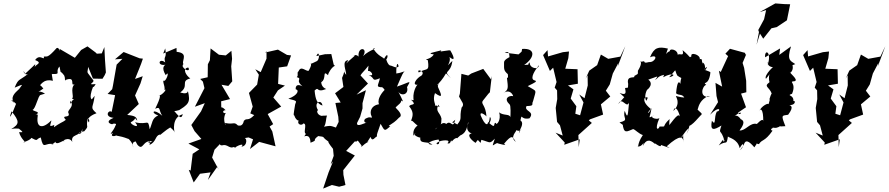

<svg xmlns="http://www.w3.org/2000/svg" viewBox="-20 -839 5212 1126"><path d="M601 -414C597 -463 594 -513 592 -563L577 -526L548 -524L541 -531L493 -567L456 -546L419 -500L330 -552C327 -520 332 -565 312 -557C255 -493 256 -511 237 -507C243 -478 214 -527 186 -487C238 -466 179 -462 183 -439C185 -472 205 -476 127 -406C111 -446 118 -390 145 -406C93 -364 88 -381 66 -325C120 -347 114 -348 93 -318C64 -291 38 -268 65 -234L48 -250C46 -266 100 -192 79 -242C43 -147 28 -132 48 -186C97 -125 93 -111 46 -82C86 -93 128 -72 83 -91C129 -55 108 -65 92 -64C102 -20 143 -1 116 -5C142 -10 179 -33 157 -34C210 -5 186 -23 219 -33C236 46 242 -7 295 7C250 9 318 13 306 -31C290 37 360 -28 357 -11C335 -9 387 -43 404 -6C393 -57 447 -34 465 -84C455 -30 412 -61 474 -69C508 -109 479 -82 496 -150C467 -131 511 -160 502 -121C477 -145 530 -170 546 -175C504 -212 527 -204 535 -277L519 -257C524 -256 495 -252 526 -331C513 -353 520 -304 541 -346C481 -340 542 -355 525 -371C483 -429 493 -401 497 -447L525 -378L581 -377L594 -398ZM336 -414C330 -428 361 -395 358 -391C363 -384 359 -354 364 -370C430 -395 386 -328 418 -346C388 -317 418 -272 402 -260L433 -252C398 -279 390 -196 392 -248C422 -213 369 -193 382 -175C394 -142 334 -170 366 -136C348 -121 334 -122 285 -84C305 -75 292 -100 300 -107C257 -88 281 -113 281 -133C228 -78 185 -88 204 -174C191 -140 212 -181 183 -163C229 -184 179 -184 171 -195C189 -200 204 -281 218 -282L244 -290C200 -318 187 -283 233 -319C248 -298 207 -369 203 -326C214 -331 230 -381 290 -365C278 -429 288 -397 289 -405C342 -403 300 -417 329 -449Z M786 10C821 50 815 -21 873 -10C828 18 868 -37 857 11C898 -8 889 -43 917 -50C918 -40 940 -72 992 -99C950 -101 996 -89 1007 -58C998 -68 987 -154 1053 -169C1043 -151 1045 -135 1002 -188C1020 -186 1058 -208 1015 -184C1088 -227 1098 -238 1082 -305C1078 -281 1037 -297 1037 -297C1092 -336 1035 -363 1096 -379C1072 -395 1046 -438 1084 -443C1098 -423 1072 -419 1052 -447C1048 -468 1064 -460 1053 -467C1051 -492 1082 -528 1016 -535L1015 -558L937 -525L949 -555C960 -491 937 -515 949 -473C907 -506 896 -437 971 -465C936 -462 927 -439 952 -398C972 -427 964 -383 946 -365C921 -376 962 -312 937 -309C973 -330 928 -275 910 -279C920 -284 927 -276 890 -201C924 -218 910 -189 932 -160C879 -207 861 -177 908 -162C870 -146 874 -116 858 -81C847 -148 849 -103 772 -122C809 -79 743 -109 747 -122C802 -151 745 -171 785 -131C781 -152 774 -160 726 -165L794 -229L772 -279L804 -350L817 -392L772 -376C787 -416 805 -453 818 -495L799 -497C769 -509 737 -522 705 -534L654 -491L698 -494L664 -460L642 -335L638 -316L611 -288L655 -281L635 -183C615 -198 590 -153 646 -148C587 -123 636 -108 640 -111C640 -115 671 -118 657 -102C646 -69 610 -41 643 -60C619 -32 666 -41 661 -47C661 -39 674 -47 731 -25C735 -28 762 5 761 25C751 -9 770 -6 775 -10Z M1438 -33 1464 -22 1446 35 1500 -7 1596 19 1577 -68 1561 -97 1582 -111 1550 -170 1629 -214 1583 -267 1610 -309 1651 -337 1611 -347 1615 -443 1664 -450 1687 -514 1663 -517 1610 -548 1535 -531 1543 -538V-495L1509 -416L1477 -433L1498 -401L1488 -343L1440 -294L1462 -214L1448 -174L1471 -164C1433 -124 1428 -151 1410 -130C1399 -75 1350 -124 1385 -92C1350 -134 1359 -105 1299 -118C1317 -85 1278 -127 1304 -177C1289 -170 1279 -191 1303 -193C1269 -230 1280 -182 1277 -245L1329 -258L1279 -342L1319 -335L1342 -362L1336 -450L1341 -494L1337 -541L1304 -514L1264 -518L1215 -555L1211 -486L1199 -462L1198 -386L1154 -376L1170 -360L1179 -322L1123 -213L1181 -234L1159 -186L1102 -106L1121 -70L1161 -24L1085 3L1149 37L1110 63L1098 161L1087 157L1116 231L1153 180L1215 172L1199 217L1255 138L1262 155L1224 85L1238 39L1282 -7C1303 -11 1265 -35 1271 11C1289 20 1288 1 1324 22C1348 33 1347 16 1359 28C1361 19 1420 -5 1396 21C1434 19 1432 -45 1401 -27Z M1937 -460 1923 -522 1886 -521 1835 -510C1853 -553 1859 -487 1835 -479C1761 -441 1832 -498 1790 -424C1774 -419 1745 -457 1731 -421C1718 -413 1733 -395 1720 -387C1758 -375 1707 -372 1754 -333C1704 -358 1715 -306 1715 -315C1735 -312 1729 -281 1671 -260C1728 -246 1717 -247 1711 -227C1701 -164 1699 -164 1709 -159C1702 -160 1729 -115 1737 -139C1713 -112 1749 -98 1759 -115C1789 -114 1744 -43 1788 -54C1767 -80 1798 -86 1765 -40C1759 -34 1799 -63 1801 -2C1850 -21 1805 -11 1846 -41C1890 -36 1868 -36 1895 -17C1924 5 1882 -30 1933 34L1937 75L1919 125L1933 108L1907 172L1875 267L1926 246L1969 256L2006 246L1994 186L1993 159L2061 73L2010 46L2061 -10C2086 -2 2063 -37 2100 14C2097 34 2102 11 2145 -10C2137 -5 2123 9 2153 -36C2164 -3 2180 -37 2191 -39C2188 -51 2193 -56 2212 -113C2238 -67 2234 -70 2269 -98C2244 -101 2279 -104 2320 -149C2342 -160 2326 -182 2300 -208C2307 -220 2350 -243 2325 -256C2353 -232 2344 -246 2313 -307C2328 -271 2380 -282 2367 -328C2392 -373 2390 -359 2308 -331C2341 -407 2344 -416 2355 -421C2324 -413 2337 -413 2304 -408C2303 -442 2308 -487 2318 -450C2304 -434 2281 -455 2267 -455C2243 -466 2242 -529 2236 -492C2254 -475 2264 -551 2232 -494C2233 -501 2193 -511 2169 -555C2202 -557 2148 -548 2109 -510C2142 -561 2076 -569 2083 -507C2067 -526 2040 -509 2064 -515C2004 -465 2002 -452 2023 -486C1980 -483 2012 -423 2010 -400C1983 -432 2014 -443 1986 -382L1994 -329L1945 -292L1978 -238L1947 -235L1964 -154L1966 -124L1950 -91C1912 -105 1913 -101 1880 -96C1894 -114 1890 -144 1898 -161C1835 -162 1846 -146 1890 -163C1855 -146 1829 -184 1845 -193C1816 -239 1866 -260 1871 -220C1841 -230 1830 -253 1825 -308C1854 -336 1830 -292 1893 -317C1843 -336 1875 -404 1862 -356C1899 -376 1867 -432 1904 -398C1904 -411 1927 -447 1944 -453ZM2138 -422C2150 -431 2185 -388 2142 -399C2184 -380 2155 -359 2208 -380C2198 -336 2183 -330 2218 -327C2217 -335 2242 -309 2234 -310C2181 -254 2201 -210 2217 -229C2166 -228 2149 -196 2155 -168C2170 -133 2156 -160 2132 -147C2108 -140 2114 -116 2132 -119C2122 -122 2070 -88 2074 -118L2092 -154L2106 -203V-234L2126 -310L2071 -284L2138 -349L2094 -397C2104 -414 2115 -420 2141 -454Z M2415 -276C2405 -286 2423 -238 2390 -255C2431 -216 2385 -233 2380 -215C2404 -185 2405 -165 2390 -130C2401 -141 2431 -79 2443 -114C2388 -78 2411 -52 2401 -41C2435 -86 2397 -26 2410 -49C2439 -22 2472 -35 2445 -33C2439 10 2486 -15 2516 9C2476 10 2493 -13 2552 -21C2569 21 2521 7 2550 -6C2564 -17 2631 -24 2604 1C2628 11 2621 -30 2630 -9C2664 -53 2678 -8 2657 -40C2651 -14 2678 -44 2678 -44C2729 -65 2716 -119 2729 -121C2702 -77 2740 -52 2752 -58C2711 -53 2741 -19 2769 -1C2790 -33 2809 -31 2758 -40C2811 4 2794 9 2803 -19C2858 -4 2849 7 2882 -26C2865 29 2863 15 2895 0C2897 2 2964 20 2936 4C2986 -56 2986 -35 3005 -7C2967 -35 3010 -67 3008 -76C3040 -58 3047 -109 3023 -57C3024 -77 3059 -114 3032 -133C3043 -180 3030 -134 3085 -145C3120 -188 3050 -185 3068 -217C3118 -218 3095 -227 3106 -245C3125 -319 3133 -298 3075 -334C3122 -357 3130 -361 3118 -367C3090 -371 3101 -407 3141 -457C3138 -425 3082 -440 3087 -474C3056 -447 3122 -464 3054 -458C3118 -502 3122 -558 3042 -552L3039 -536L3021 -520L2940 -530C2983 -550 2957 -481 2976 -508C2966 -503 2934 -489 2936 -471C2936 -425 2932 -425 2977 -388C2941 -436 2971 -380 2953 -382C2960 -322 2964 -314 2930 -291C2976 -328 2998 -262 2986 -276C2962 -278 2933 -261 2968 -227C2977 -224 2974 -161 2973 -151C2969 -173 2934 -159 2907 -180C2922 -134 2889 -99 2888 -118C2869 -123 2895 -73 2843 -123C2819 -72 2875 -135 2853 -153C2846 -89 2824 -102 2799 -162C2791 -196 2843 -150 2833 -155C2829 -226 2796 -229 2813 -250L2844 -289L2853 -298L2864 -393L2859 -374L2814 -435L2744 -408L2726 -396L2686 -406L2677 -290L2672 -273L2690 -241C2690 -241 2704 -224 2687 -208C2672 -142 2694 -149 2662 -109C2627 -132 2621 -108 2650 -137C2634 -76 2627 -140 2597 -112C2570 -135 2536 -75 2533 -82C2575 -114 2566 -111 2569 -144C2561 -180 2531 -184 2551 -225C2570 -192 2545 -229 2530 -218C2539 -225 2514 -249 2531 -293C2581 -258 2569 -283 2548 -330C2550 -361 2561 -342 2543 -339C2621 -421 2574 -423 2625 -380C2572 -433 2623 -399 2633 -482C2577 -429 2629 -467 2616 -505C2643 -481 2651 -492 2621 -543L2614 -544L2564 -537L2568 -544C2521 -531 2479 -526 2524 -520C2505 -487 2458 -493 2489 -486C2500 -413 2481 -443 2436 -414C2419 -439 2480 -422 2451 -395C2425 -383 2392 -338 2429 -342C2423 -341 2394 -291 2408 -243Z M3354 -172 3360 -216 3327 -261 3343 -315 3311 -338 3369 -348 3367 -433 3295 -436 3313 -498 3317 -537 3281 -533 3194 -508 3191 -545 3165 -516 3205 -423 3224 -442 3244 -358 3233 -325 3247 -309 3248 -258 3239 -206 3247 -124 3264 -104 3280 -44 3238 -61 3292 -3 3289 10 3380 -22 3374 24 3372 -47 3451 -118 3433 -133 3440 -139 3517 -167 3504 -227 3559 -273 3533 -307 3556 -344 3574 -408 3606 -469 3603 -450 3647 -568 3618 -507 3547 -494 3504 -519 3482 -457 3436 -425 3414 -377 3426 -398 3427 -338 3408 -263 3377 -285 3402 -238 3382 -163Z M3641 -269 3606 -229C3628 -276 3653 -200 3669 -237C3662 -164 3662 -136 3644 -189C3629 -143 3674 -136 3613 -121C3667 -79 3648 -102 3631 -118C3637 -48 3658 -69 3693 -82C3706 -79 3725 -55 3750 -47C3711 12 3732 23 3714 19C3752 29 3761 -29 3750 17C3768 -19 3788 -25 3821 5C3813 -9 3859 35 3856 11C3910 29 3920 36 3890 19C3971 -54 3987 -36 3989 -4C3980 -71 4001 -49 3972 -29C4020 -98 4033 -102 4006 -53C4020 -85 4018 -78 4023 -101C4055 -114 4098 -182 4096 -163C4085 -183 4115 -155 4071 -196C4079 -226 4090 -253 4129 -274L4145 -271C4074 -262 4100 -339 4122 -341C4095 -364 4137 -330 4146 -412C4151 -424 4085 -425 4127 -447C4100 -392 4131 -461 4099 -473C4091 -431 4108 -507 4084 -491C4089 -519 4026 -536 4035 -509C4020 -498 4036 -501 3983 -545C3997 -491 3949 -550 3947 -495C3977 -543 3907 -562 3908 -539C3882 -530 3880 -499 3897 -554C3841 -567 3816 -561 3792 -503C3846 -526 3822 -471 3786 -475C3741 -463 3775 -487 3743 -477C3712 -484 3764 -493 3721 -424C3721 -399 3723 -408 3699 -393C3711 -375 3651 -403 3664 -347C3661 -321 3670 -326 3646 -323C3645 -312 3664 -273 3614 -294ZM3974 -269 3944 -276C3942 -272 3976 -234 3929 -188C3939 -228 3963 -188 3972 -136C3966 -185 3949 -162 3901 -100C3914 -114 3900 -80 3907 -141C3854 -92 3897 -97 3848 -97C3843 -77 3815 -71 3847 -146C3829 -134 3781 -154 3817 -162C3773 -143 3793 -144 3801 -206C3789 -174 3762 -162 3797 -200C3738 -246 3759 -278 3779 -266L3771 -248C3753 -271 3775 -319 3779 -316C3754 -297 3826 -339 3782 -372C3828 -386 3850 -404 3822 -371C3837 -375 3834 -397 3894 -403C3904 -413 3896 -460 3869 -386C3933 -420 3948 -394 3904 -386C3956 -441 3931 -434 3952 -396C3988 -369 3973 -400 3970 -347C3963 -364 3951 -365 3945 -292C3961 -277 3980 -290 3993 -267Z M4342 10C4352 -24 4373 -11 4404 25C4442 -28 4400 6 4431 6C4451 -25 4463 -5 4511 -73C4505 -71 4496 -84 4508 -85C4516 -103 4522 -66 4583 -120C4537 -89 4557 -99 4586 -99C4559 -167 4565 -160 4602 -166C4639 -215 4622 -225 4583 -227C4647 -209 4649 -253 4633 -246C4636 -286 4588 -276 4625 -289C4654 -358 4598 -359 4641 -363C4666 -372 4602 -416 4614 -418C4606 -398 4658 -440 4606 -489C4588 -438 4611 -450 4644 -463C4620 -482 4591 -480 4619 -567L4550 -517L4555 -555L4467 -503C4463 -555 4509 -535 4481 -455C4496 -507 4457 -446 4521 -444C4530 -468 4457 -396 4472 -377C4519 -431 4478 -412 4493 -357C4456 -330 4491 -331 4506 -290C4526 -324 4502 -291 4496 -268C4484 -237 4505 -283 4486 -223C4496 -243 4441 -218 4430 -181C4438 -209 4458 -203 4456 -125C4457 -156 4417 -109 4419 -112C4377 -122 4354 -71 4317 -74C4330 -92 4357 -127 4324 -140C4321 -147 4302 -168 4288 -158C4346 -206 4321 -150 4309 -179L4355 -210L4326 -290L4357 -298L4356 -365L4344 -441L4335 -470L4356 -520L4352 -519L4349 -529L4261 -553L4234 -524L4250 -510L4207 -417L4196 -424L4215 -331L4176 -353L4182 -276L4191 -240L4144 -166C4203 -226 4209 -186 4184 -185C4165 -151 4181 -95 4155 -131C4143 -70 4166 -75 4211 -103C4192 -45 4208 -90 4229 -12C4206 3 4245 -55 4195 14C4241 -20 4240 20 4249 -39C4251 -31 4306 -26 4318 30C4346 -21 4344 24 4320 42ZM4473 -780 4461 -726 4427 -663 4431 -651 4417 -577 4437 -642 4456 -612 4504 -673 4535 -680 4595 -720 4614 -814 4580 -815 4527 -819 4435 -768Z M4879 -172 4885 -216 4852 -261 4868 -315 4836 -338 4894 -348 4892 -433 4820 -436 4838 -498 4842 -537 4806 -533 4719 -508 4716 -545 4690 -516 4730 -423 4749 -442 4769 -358 4758 -325 4772 -309 4773 -258 4764 -206 4772 -124 4789 -104 4805 -44 4763 -61 4817 -3 4814 10 4905 -22 4899 24 4897 -47 4976 -118 4958 -133 4965 -139 5042 -167 5029 -227 5084 -273 5058 -307 5081 -344 5099 -408 5131 -469 5128 -450 5172 -568 5143 -507 5072 -494 5029 -519 5007 -457 4961 -425 4939 -377 4951 -398 4952 -338 4933 -263 4902 -285 4927 -238 4907 -163Z"/></svg>

Font: Asimov Aggro
Style: CondIt
Weight: 500
Designer: Google
Version: Version 2.000980; 2014